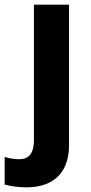

<svg xmlns="http://www.w3.org/2000/svg" viewBox="-73 -566 391 826"><path d="M40 240C174 240 224 159 224 59V-546H73V35C73 102 45 119 9 119C-14 119 -32 115 -53 109V228C-30 235 8 240 40 240Z"/></svg>

Font: Noto Sans Lao UI
Style: Bold
Weight: 700
Designer: Monotype Design Team
Foundry: Monotype Imaging Inc.
Version: Version 2.000